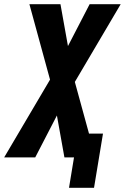

<svg xmlns="http://www.w3.org/2000/svg" viewBox="-45 -755 599 921"><path d="M286 146 310 0H264L228 -201L124 0H-25L195 -373L96 -735H245L281 -534L385 -735H534L314 -362L382 -114H449L406 146Z"/></svg>

Font: Iosevka SS18 Heavy
Style: Italic
Weight: 900
Italic angle: -9°
Monospace: yes
Designer: Belleve Invis
Foundry: Belleve Invis
Version: Version 25.1.1; ttfautohint (v1.8.4)